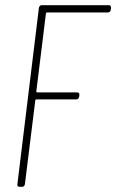

<svg xmlns="http://www.w3.org/2000/svg" viewBox="-20 -720 448 740"><path d="M407 -682 408 -690C408 -696 405 -700 399 -700H141C135 -700 131 -696 130 -690L47 -10C46 -4 49 0 55 0H65C71 0 75 -4 76 -10L116 -333C116 -335 118 -337 120 -337H274C280 -337 284 -341 285 -347L286 -354C287 -360 283 -364 277 -364H123C121 -364 120 -366 120 -368L157 -668C157 -670 159 -672 161 -672H396C402 -672 406 -676 407 -682Z"/></svg>

Font: Barlow Condensed Thin
Style: Italic
Weight: 250
Width: 3
Italic angle: -7°
Designer: Jeremy Tribby
Foundry: Tribby Type
Version: Version 1.422;hotconv 1.0.109;makeotfexe 2.5.65596